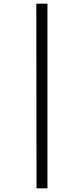

<svg xmlns="http://www.w3.org/2000/svg" viewBox="-20 -867 438 1052"><path d="M240 -847H179L180 165H240Z"/></svg>

Font: Cheyenne Sans Light
Style: Italic
Weight: 300
Italic angle: -8.13011°
Designer: The Public Sans project authors (U.S. Web Design System), Libre Franklin designed by Pablo Impallari and Rodrigo Fuenzal
Foundry: The Cheyenne Sans Project Authors
Version: Version 2.007